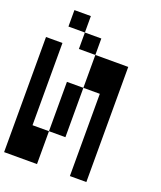

<svg xmlns="http://www.w3.org/2000/svg" viewBox="-177 -1110 1020 1219"><g transform="rotate(20 333.5 -500.0)"><path d="M555.6 -777.8V0H444.4V-555.6H333.3V-777.8ZM333.3 -777.8H222.2V-888.9H333.3ZM222.2 -888.9H111.1V-1000H222.2ZM333.3 -222.2H222.2V-555.6H333.3ZM0 0V-777.8H111.1V-222.2H222.2V0Z"/></g></svg>

Font: Pixeloid Sans
Style: Regular
Weight: 400
Designer: GGBotNet
Foundry: GGBotNet
Version: 0.5